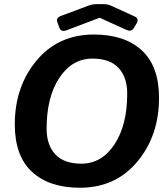

<svg xmlns="http://www.w3.org/2000/svg" viewBox="-20 -882 788 919"><path d="M254.4 -775.9Q246.6 -796.4 272.5 -806.2L406.2 -856Q423.3 -862.3 444.3 -862.3H473.6Q494.6 -862.3 508.8 -856L622.6 -804.2Q647.5 -793 633.8 -770L622.1 -750Q609.4 -728 585.4 -738.8L457.5 -796.9H456.5L299.3 -737.3Q272.5 -727.1 264.6 -748.5ZM50.8 -286.6Q50.8 -467.3 154.8 -592Q258.8 -716.8 429.7 -716.8Q576.2 -716.8 658.7 -640.9Q741.2 -564.9 741.2 -413.6Q741.2 -232.9 637.2 -108.2Q533.2 16.6 362.3 16.6Q215.8 16.6 133.3 -59.3Q50.8 -135.3 50.8 -286.6ZM203.1 -266.1Q203.1 -188 244.6 -143.3Q286.1 -98.6 369.1 -98.6Q466.8 -98.6 527.8 -190.7Q588.9 -282.7 588.9 -434.1Q588.9 -512.2 547.4 -556.9Q505.9 -601.6 422.9 -601.6Q325.2 -601.6 264.2 -509.5Q203.1 -417.5 203.1 -266.1Z"/></svg>

Font: Istok
Style: Bold Italic
Weight: 700
Italic angle: -13°
Designer: Andrey V. Panov
Foundry: Andrey V. Panov
Version: Version 1.0.3